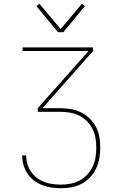

<svg xmlns="http://www.w3.org/2000/svg" viewBox="-20 -770 640 1013"><path d="M302 223Q277 223 252 219.5Q227 216 203.5 207Q180 198 159.5 182.5Q139 167 125 146Q111 125 104 100.5Q97 76 97 50H118Q118 73 124.5 95Q131 117 143.5 135.5Q156 154 174.5 168Q193 182 214 190Q235 198 257.5 201Q280 204 302 204Q328 204 353 199Q378 194 400.5 182Q423 170 440.5 151Q458 132 469 109Q480 86 484 60.5Q488 35 488 10Q488 -16 484 -41Q480 -66 468.5 -89Q457 -112 439 -130Q421 -148 398.5 -159.5Q376 -171 350.5 -175.5Q325 -180 300 -180H179V-199L447 -501H99V-520H471V-501L204 -199H300Q328 -199 356 -194Q384 -189 409 -176.5Q434 -164 454 -144Q474 -124 487 -99Q500 -74 504.5 -46Q509 -18 509 10Q509 38 504 66Q499 94 487 119.5Q475 145 455.5 165.5Q436 186 411 199.5Q386 213 358.5 218Q331 223 302 223ZM286 -600 172 -738 188 -750 300 -617 412 -750 428 -738 314 -600Z"/></svg>

Font: Iosevka Thin Extended
Style: Regular
Weight: 100
Width: 7
Monospace: yes
Designer: Belleve Invis
Foundry: Belleve Invis
Version: Version 32.5.0; ttfautohint (v1.8.4)